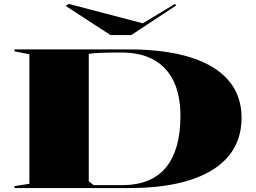

<svg xmlns="http://www.w3.org/2000/svg" viewBox="-20 -960 1308 980"><path d="M632 -708Q821 -708 950 -668Q1079 -628 1146 -550Q1213 -472 1213 -359Q1213 -243 1146.5 -163Q1080 -83 951.5 -41.5Q823 0 636 0H54V-10L130 -22V-683L54 -698V-708ZM598 -692Q541 -692 497 -690.5Q453 -689 433 -685V-35L458 -15H602Q753 -15 827 -105.5Q901 -196 901 -368Q901 -471 867.5 -543Q834 -615 767 -653.5Q700 -692 598 -692ZM873 -940 879 -932 650 -781H544L315 -930L331 -940L709 -841Z"/></svg>

Font: Kalnia Expanded Medium
Style: Regular
Weight: 500
Width: 7
Designer: Frida Medrano
Foundry: Frida Medrano
Version: Version 1.105